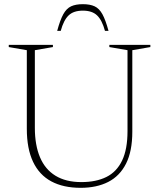

<svg xmlns="http://www.w3.org/2000/svg" viewBox="-20 -890 764 920"><path d="M591 -262V-649.5L504 -664.5V-675H700.5V-664.5L614 -649.5V-259Q614 -165.5 584 -106Q554 -46.5 498.5 -18.2Q443 10 366.5 10Q283.5 10 226 -20.8Q168.5 -51.5 138.5 -114.5Q108.5 -177.5 108.5 -273V-649.5L22 -664.5V-675H233.5V-664.5L147 -649.5V-277.5Q147 -195 171.5 -136.8Q196 -78.5 245.8 -48Q295.5 -17.5 370 -17.5Q440.5 -17.5 489.8 -42Q539 -66.5 565 -120.5Q591 -174.5 591 -262ZM377 -839Q332.5 -839 308.8 -816.2Q285 -793.5 271 -742H254Q268 -794 283.2 -821.8Q298.5 -849.5 320.8 -859.8Q343 -870 377 -870Q411 -870 433.2 -859.8Q455.5 -849.5 470.8 -821.8Q486 -794 500 -742H483Q469 -793.5 445.2 -816.2Q421.5 -839 377 -839Z"/></svg>

Font: Newsreader 24pt ExtraLight
Style: Regular
Weight: 250
Designer: Hugues Gentile
Foundry: Production Type
Version: Version 1.003